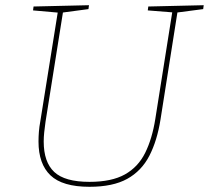

<svg xmlns="http://www.w3.org/2000/svg" viewBox="-20 -712 803 738"><path d="M550 -687 763 -692 761 -677 654 -663 663 -671 597 -253Q584 -171 554 -113Q524 -55 469 -24.5Q414 6 324 6Q220 6 174 -38Q128 -82 128 -168Q128 -186 129.5 -205.5Q131 -225 135 -246L203 -671L209 -663L107 -672L109 -687L322 -692L320 -677L215 -663L223 -671L155 -244Q152 -223 150 -204Q148 -185 148 -168Q148 -89 188.5 -51Q229 -13 324 -13Q409 -13 460 -41.5Q511 -70 538 -124.5Q565 -179 577 -255L643 -671L649 -664L548 -672Z"/></svg>

Font: Bitter Thin Thin
Style: Italic
Weight: 250
Italic angle: -9°
Version: Version 2.002